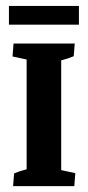

<svg xmlns="http://www.w3.org/2000/svg" viewBox="-20 -631 298 651"><path d="M10.3 -610.8H247.6V-547.4H10.3ZM24.4 0 27.8 -43Q44.4 -50.3 70.3 -57.1V-429.2L22.5 -439.5L25.9 -483.4H233.4L230 -440.4Q213.4 -433.1 187.5 -426.3V-54.2L235.4 -43.9L231.9 0Z"/></svg>

Font: Markazi Text
Style: Bold
Weight: 700
Designer: Borna Izadpanah (Arabic designer), Fiona Ross (Arabic design director) and Florian Runge (Latin designer)
Foundry: Borna Izadpanah and Florian Runge
Version: Version 1.001; ttfautohint (v1.8.3)